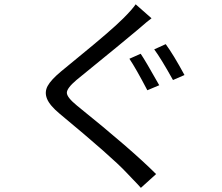

<svg xmlns="http://www.w3.org/2000/svg" viewBox="-20 -821 1040 899"><path d="M638.7 -569.3Q660.2 -538.1 725.6 -421.9L669.9 -398.4Q616.2 -501 585.9 -545.9ZM755.9 -614.3Q792 -565.4 843.8 -469.7L790 -446.3Q733.4 -547.9 702.1 -589.8ZM615.2 -800.8 689.5 -735.4Q679.7 -728.5 667 -717.8Q654.3 -707 640.1 -694.8Q626 -682.6 621.1 -678.7Q573.2 -637.7 337.9 -446.3Q293 -408.2 293 -386.7Q293 -365.2 340.8 -326.2Q595.7 -121.1 710.9 -5.9L639.6 58.6Q627.9 44.9 603 19.5Q578.1 -5.9 572.3 -12.7Q505.9 -84 259.8 -288.1Q212.9 -327.1 200.2 -358.4Q187.5 -389.6 203.1 -418.5Q218.8 -447.3 265.6 -486.3Q284.2 -502 353.5 -558.6Q422.9 -615.2 475.1 -660.2Q527.3 -705.1 557.6 -735.4Q599.6 -777.3 615.2 -800.8Z"/></svg>

Font: GenYoGothic TW TTF Regular
Style: Regular
Weight: 400
Version: Version 1.300